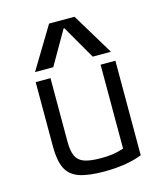

<svg xmlns="http://www.w3.org/2000/svg" viewBox="-118 -879 836 977"><g transform="rotate(-15 300.0 -390.0)"><path d="M310 10Q226 10 178 -7Q130 -24 110 -65.5Q90 -107 90 -180V-520H168V-184Q168 -136 180.5 -109Q193 -82 224 -71Q255 -60 312 -60Q346 -60 374 -64Q402 -68 432 -78V-520H510V-22Q429 10 310 10ZM100 -570 233 -790H367L500 -570H404L302 -747H298L196 -570Z"/></g></svg>

Font: M PLUS Code Latin 60
Style: Regular
Weight: 400
Width: 7
Monospace: yes
Designer: Coji Morishita
Foundry: UNDERFOREST DESIGN
Version: Version 1.005; ttfautohint (v1.8.3)